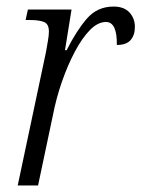

<svg xmlns="http://www.w3.org/2000/svg" viewBox="-20 -565 431 585"><path d="M120 -406Q123 -424 126 -440.5Q129 -457 129 -469Q129 -492 114 -498Q99 -504 72 -504H58L65 -536H198L178 -412H183Q212 -470 244 -507.5Q276 -545 326 -545Q358 -545 374.5 -527Q391 -509 391 -483Q391 -458 378 -443Q365 -428 336 -428Q337 -498 303 -498Q278 -498 254 -473.5Q230 -449 208 -407.5Q186 -366 168.5 -315.5Q151 -265 141 -213L96 0H34Z"/></svg>

Font: Noto Serif Condensed Light
Style: Italic
Weight: 300
Width: 3
Italic angle: -12°
Designer: Monotype Design Team
Foundry: Monotype Imaging Inc.
Version: Version 2.014; ttfautohint (v1.8.4.7-5d5b)